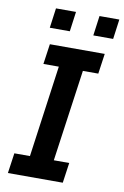

<svg xmlns="http://www.w3.org/2000/svg" viewBox="-96 -927 633 982"><g transform="rotate(10 221.0 -436.0)"><path d="M17 0 32 -105H113L179 -581H99L114 -686H399L384 -581H304L237 -105H317L302 0ZM99 -769 113 -872H217L203 -769ZM325 -769 339 -872H442L428 -769Z"/></g></svg>

Font: Chivo Medium Medium
Style: Italic
Weight: 500
Italic angle: -8.05°
Version: Version 2.002